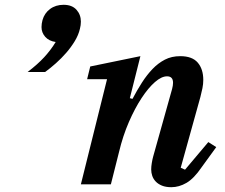

<svg xmlns="http://www.w3.org/2000/svg" viewBox="-20 -768 936 800"><path d="M95 -468Q137 -500 164.5 -530Q192 -560 212 -593Q184 -597 168.5 -614.5Q153 -632 153 -655Q153 -662 154 -669.5Q155 -677 157 -684Q165 -713 188.5 -730.5Q212 -748 245 -748Q280 -748 298.5 -727.5Q317 -707 317 -678Q317 -663 313 -648Q307 -622 291.5 -596.5Q276 -571 256 -548Q236 -525 213 -504.5Q190 -484 168 -468H95ZM694 12Q671 12 655 5.5Q639 -1 629 -11.5Q619 -22 614.5 -35Q610 -48 610 -62Q610 -74 612.5 -89Q615 -104 618 -115L697 -397Q701 -412 701 -423Q701 -450 676 -450Q653 -450 625.5 -426Q598 -402 570 -359.5Q542 -317 517 -259.5Q492 -202 476 -135L442 0H317L426 -438H343L356 -491L565 -534L521 -359L532 -356Q551 -392 571.5 -424Q592 -456 615.5 -480.5Q639 -505 667 -519.5Q695 -534 731 -534Q781 -534 804 -507Q827 -480 827 -435Q827 -418 823.5 -400.5Q820 -383 815 -364L733 -69L751 -61L848 -176L881 -155L820 -71Q788 -24 757 -6Q726 12 694 12Z"/></svg>

Font: IBM Plex Serif SemiBold
Style: Italic
Weight: 600
Italic angle: -14°
Designer: Mike Abbink, Paul van der Laan, Pieter van Rosmalen
Foundry: Bold Monday
Version: Version 2.5